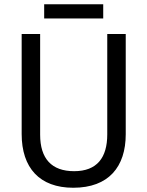

<svg xmlns="http://www.w3.org/2000/svg" viewBox="-20 -874 694 904"><path d="M466 -854H188V-787H466ZM572 -242V-714H485V-241C485 -132 437 -68 329 -68C223 -68 169 -127 169 -240V-714H82V-243C82 -84 166 10 325 10C492 10 572 -89 572 -242Z"/></svg>

Font: Noto Sans Thai Looped SemiCondensed
Style: Regular
Weight: 400
Width: 4
Designer: Sasikarn Vongin, Ben Mitchell
Foundry: The Fontpad Ltd
Version: Version 1.001